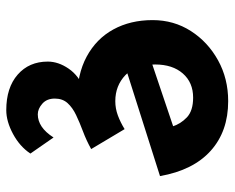

<svg xmlns="http://www.w3.org/2000/svg" viewBox="-86 -412 730 597"><g transform="rotate(90 278.5 -113.0)"><path d="M322 232Q252 232 211.5 196.5Q171 161 171 103Q171 70 193 38Q215 6 256 -10L404 -32Q395 -20 372.5 -10Q350 0 327 6Q304 12 291 12Q211 12 155.5 -18Q100 -48 71 -101Q42 -154 42 -223Q42 -289 76 -342Q110 -395 167 -426.5Q224 -458 294 -458Q388 -458 448.5 -403.5Q509 -349 527 -246L187 -138L156 -214L402 -297L373 -284Q365 -310 344.5 -329.5Q324 -349 283 -349Q236 -349 208 -317Q180 -285 180 -231Q180 -170 213 -138.5Q246 -107 294 -107Q317 -107 338.5 -115Q360 -123 381 -136L443 -32Q416 -17 388 -6.5Q360 4 337 15Q314 26 300 41.5Q286 57 286 81Q286 106 302 120Q318 134 335 134Q355 134 373 122Q391 110 407 85L457 157Q435 190 396 211Q357 232 322 232Z"/></g></svg>

Font: Reem Kufi Fun
Style: Bold
Weight: 700
Designer: Khaled Hosny
Version: Version 1.005